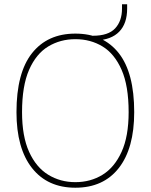

<svg xmlns="http://www.w3.org/2000/svg" viewBox="-20 -867 704 897"><path d="M57 -343Q57 -527 129.5 -618.5Q202 -710 332 -710Q463 -710 535 -618.5Q607 -527 607 -343Q607 -174 535 -82Q463 10 332 10Q202 10 129.5 -82Q57 -174 57 -343ZM332 -16Q403 -16 459 -50.5Q515 -85 548 -157.5Q581 -230 581 -343Q581 -466 548 -541Q515 -616 459 -650Q403 -684 332 -684Q262 -684 205.5 -650Q149 -616 116 -541Q83 -466 83 -343Q83 -230 116 -157.5Q149 -85 205.5 -50.5Q262 -16 332 -16ZM429 -678 414 -690V-700Q486 -700 518 -734.5Q550 -769 550 -827V-847H574V-827Q574 -757 537 -719Q500 -681 429 -678Z"/></svg>

Font: Haskoy Thin
Style: Regular
Weight: 100
Designer: Ertekin Erdin
Foundry: Ertekin Erdin
Version: Version 2.000; ttfautohint (v1.8.4.7-5d5b)